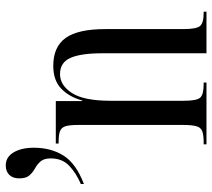

<svg xmlns="http://www.w3.org/2000/svg" viewBox="-56 -698 754 683"><g transform="rotate(-90 321.5 -357.0)"><path d="M149 0V-10H155Q182 -10 195.5 -15Q209 -20 213.5 -36Q218 -52 218 -83V-456Q218 -487 213.5 -501.5Q209 -516 196 -521Q183 -526 157 -526H152V-536H303V-442H305Q318 -489 347.5 -517Q377 -545 428 -545Q496 -545 527.5 -501Q559 -457 559 -360V-83Q559 -37 569.5 -23.5Q580 -10 617 -10H621V0H473V-370Q473 -447 456.5 -484Q440 -521 399 -521Q359 -521 331.5 -478.5Q304 -436 304 -341V-81Q304 -35 315 -22.5Q326 -10 364 -10H369V0ZM8 -447Q46 -463 72.5 -488Q99 -513 99 -554Q99 -578 88.5 -590Q78 -602 63.5 -610Q49 -618 38.5 -630Q28 -642 28 -666Q28 -689 40.5 -701.5Q53 -714 74 -714Q104 -714 120.5 -686Q137 -658 137 -614Q137 -553 109 -508.5Q81 -464 8 -436Z"/></g></svg>

Font: Noto Serif Display ExtraCondensed
Style: Regular
Weight: 400
Width: 2
Designer: Monotype Design Team
Foundry: Monotype Imaging Inc.
Version: Version 2.009